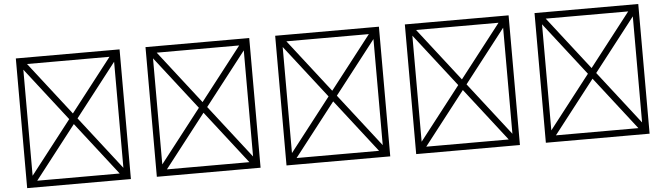

<svg xmlns="http://www.w3.org/2000/svg" viewBox="-56 -1118 5111 1475"><g transform="rotate(-5 2500.0 -380.0)"><path d="M100 120H900V-880H100ZM500 -421 182 -830H818ZM532 -380 850 -789V29ZM182 70 500 -339 818 70ZM150 -789 468 -380 150 29Z M1100 120H1900V-880H1100ZM1500 -421 1182 -830H1818ZM1532 -380 1850 -789V29ZM1182 70 1500 -339 1818 70ZM1150 -789 1468 -380 1150 29Z M2100 120H2900V-880H2100ZM2500 -421 2182 -830H2818ZM2532 -380 2850 -789V29ZM2182 70 2500 -339 2818 70ZM2150 -789 2468 -380 2150 29Z M3100 120H3900V-880H3100ZM3500 -421 3182 -830H3818ZM3532 -380 3850 -789V29ZM3182 70 3500 -339 3818 70ZM3150 -789 3468 -380 3150 29Z M4100 120H4900V-880H4100ZM4500 -421 4182 -830H4818ZM4532 -380 4850 -789V29ZM4182 70 4500 -339 4818 70ZM4150 -789 4468 -380 4150 29Z"/></g></svg>

Font: Adobe NotDef
Style: Regular
Weight: 400
Monospace: yes
Foundry: Adobe Systems Incorporated
Version: Version 1.000;PS 1;hotconv 1.0.98;makeotf.lib2.5.65220